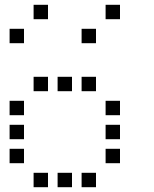

<svg xmlns="http://www.w3.org/2000/svg" viewBox="-20 -800 640 800"><path d="M121 -780Q120 -780 120 -780Q120 -780 120 -779V-721Q120 -720 120 -720Q120 -720 121 -720H179Q180 -720 180 -720Q180 -720 180 -721V-779Q180 -780 180 -780Q180 -780 179 -780ZM421 -780Q420 -780 420 -780Q420 -780 420 -779V-721Q420 -720 420 -720Q420 -720 421 -720H479Q480 -720 480 -720Q480 -720 480 -721V-779Q480 -780 480 -780Q480 -780 479 -780ZM21 -680Q20 -680 20 -680Q20 -680 20 -679V-621Q20 -620 20 -620Q20 -620 21 -620H79Q80 -620 80 -620Q80 -620 80 -621V-679Q80 -680 80 -680Q80 -680 79 -680ZM321 -680Q320 -680 320 -680Q320 -680 320 -679V-621Q320 -620 320 -620Q320 -620 321 -620H379Q380 -620 380 -620Q380 -620 380 -621V-679Q380 -680 380 -680Q380 -680 379 -680ZM121 -480Q120 -480 120 -480Q120 -480 120 -479V-421Q120 -420 120 -420Q120 -420 121 -420H179Q180 -420 180 -420Q180 -420 180 -421V-479Q180 -480 180 -480Q180 -480 179 -480ZM221 -480Q220 -480 220 -480Q220 -480 220 -479V-421Q220 -420 220 -420Q220 -420 221 -420H279Q280 -420 280 -420Q280 -420 280 -421V-479Q280 -480 280 -480Q280 -480 279 -480ZM321 -480Q320 -480 320 -480Q320 -480 320 -479V-421Q320 -420 320 -420Q320 -420 321 -420H379Q380 -420 380 -420Q380 -420 380 -421V-479Q380 -480 380 -480Q380 -480 379 -480ZM21 -380Q20 -380 20 -380Q20 -380 20 -379V-321Q20 -320 20 -320Q20 -320 21 -320H79Q80 -320 80 -320Q80 -320 80 -321V-379Q80 -380 80 -380Q80 -380 79 -380ZM421 -380Q420 -380 420 -380Q420 -380 420 -379V-321Q420 -320 420 -320Q420 -320 421 -320H479Q480 -320 480 -320Q480 -320 480 -321V-379Q480 -380 480 -380Q480 -380 479 -380ZM21 -280Q20 -280 20 -280Q20 -280 20 -279V-221Q20 -220 20 -220Q20 -220 21 -220H79Q80 -220 80 -220Q80 -220 80 -221V-279Q80 -280 80 -280Q80 -280 79 -280ZM421 -280Q420 -280 420 -280Q420 -280 420 -279V-221Q420 -220 420 -220Q420 -220 421 -220H479Q480 -220 480 -220Q480 -220 480 -221V-279Q480 -280 480 -280Q480 -280 479 -280ZM21 -180Q20 -180 20 -180Q20 -180 20 -179V-121Q20 -120 20 -120Q20 -120 21 -120H79Q80 -120 80 -120Q80 -120 80 -121V-179Q80 -180 80 -180Q80 -180 79 -180ZM421 -180Q420 -180 420 -180Q420 -180 420 -179V-121Q420 -120 420 -120Q420 -120 421 -120H479Q480 -120 480 -120Q480 -120 480 -121V-179Q480 -180 480 -180Q480 -180 479 -180ZM121 -80Q120 -80 120 -80Q120 -80 120 -79V-21Q120 -20 120 -20Q120 -20 121 -20H179Q180 -20 180 -20Q180 -20 180 -21V-79Q180 -80 180 -80Q180 -80 179 -80ZM221 -80Q220 -80 220 -80Q220 -80 220 -79V-21Q220 -20 220 -20Q220 -20 221 -20H279Q280 -20 280 -20Q280 -20 280 -21V-79Q280 -80 280 -80Q280 -80 279 -80ZM321 -80Q320 -80 320 -80Q320 -80 320 -79V-21Q320 -20 320 -20Q320 -20 321 -20H379Q380 -20 380 -20Q380 -20 380 -21V-79Q380 -80 380 -80Q380 -80 379 -80Z"/></svg>

Font: Doto Medium
Style: Regular
Weight: 500
Monospace: yes
Version: Version 1.000